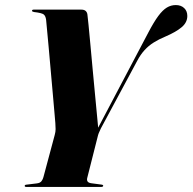

<svg xmlns="http://www.w3.org/2000/svg" viewBox="-20 -738 760 758"><path d="M362 -223.5 565 -608.5Q587.5 -651.5 605 -675Q622.5 -698.5 638.8 -708.2Q655 -718 674 -718Q694.5 -718 707 -706.2Q719.5 -694.5 719.5 -675Q719.5 -649.5 697.5 -630.8Q675.5 -612 632.5 -593.5Q607 -583 586.8 -570.2Q566.5 -557.5 550.8 -540.2Q535 -523 522 -498.5L378.5 -231.5Q373 -220.5 370 -212.8Q367 -205 365.5 -198L324 -34Q322.5 -26 326.2 -21Q330 -16 341 -14.5L378.5 -9.5Q383.5 -9 385.5 -7.8Q387.5 -6.5 387.5 -5Q387.5 -2.5 385.2 -1.2Q383 0 379 0H84Q81 0 79.2 -1Q77.5 -2 77.5 -4Q77.5 -8.5 84.5 -9L125.5 -14Q138.5 -15.5 144 -23Q149.5 -30.5 151.5 -39L196 -205Q199.5 -217.5 199.5 -228.2Q199.5 -239 198.5 -252Q198 -259.5 195.2 -290.8Q192.5 -322 188.5 -367Q184.5 -412 180.2 -460.5Q176 -509 172 -552.8Q168 -596.5 165.2 -626Q162.5 -655.5 162 -660Q160 -675 152.5 -681Q145 -687 114.5 -690.5Q110 -691.5 108.2 -692.5Q106.5 -693.5 106.5 -696Q106.5 -698 108.2 -699Q110 -700 113 -700H301.5Q313 -700 319 -694Q325 -688 325.5 -677Q326.5 -671.5 329.5 -639.8Q332.5 -608 337 -560.5Q341.5 -513 346.2 -460.2Q351 -407.5 355.8 -358.2Q360.5 -309 363.8 -274Q367 -239 368 -229Z"/></svg>

Font: Fraunces 120pt
Style: Bold Italic
Weight: 700
Italic angle: -16°
Version: Version 1.000;[b76b70a41]